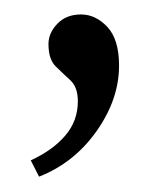

<svg xmlns="http://www.w3.org/2000/svg" viewBox="-20 -103 220 259"><path d="M32.7 135.3 21.5 113.3Q51.3 99.6 68.1 79.8Q85 60.1 85 33.7Q85 14.6 75 5.4Q64.9 -3.9 55.2 -13.4Q45.4 -22.9 45.4 -43.5Q45.4 -58.6 57.4 -71Q69.3 -83.5 89.4 -83.5Q108.9 -83.5 124.8 -66.7Q140.6 -49.8 140.6 -14.6Q140.6 30.8 110.4 73.7Q80.1 116.7 32.7 135.3Z"/></svg>

Font: Lateef Light
Style: Regular
Weight: 300
Designer: SIL International
Foundry: SIL International
Version: Version 4.200